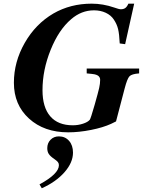

<svg xmlns="http://www.w3.org/2000/svg" viewBox="-20 -698 773 1039"><path d="M732.9 -327.1V-300.8Q692.9 -297.9 680.7 -285.2Q668.5 -272.5 654.8 -220.2L607.9 -41L581.1 -27.8Q537.6 -7.8 472.7 5.1Q407.7 18.1 349.1 18.1Q218.8 18.1 137 -56.4Q55.2 -130.9 55.2 -250Q55.2 -363.3 113.8 -465.8Q172.4 -568.4 269 -625Q361.3 -678.2 476.1 -678.2Q537.1 -678.2 598.1 -657.2Q624 -647.9 633.8 -647.9Q648.9 -647.9 658.2 -654.8Q667.5 -661.6 674.8 -678.2H706.1L657.2 -459L627.9 -462.9Q625.5 -513.7 619.1 -540.3Q612.8 -566.9 596.2 -591.8Q580.6 -615.7 552.2 -628.9Q523.9 -642.1 488.8 -642.1Q420.4 -642.1 365.2 -594.2Q298.3 -537.6 254.2 -428.5Q210 -319.3 210 -210Q210 -117.2 252 -68.6Q293.9 -20 374 -20Q402.8 -20 429 -28.6Q455.1 -37.1 465.8 -49.8Q470.7 -55.7 492.2 -130.9Q511.2 -197.8 516.6 -221.7Q522 -245.6 522 -266.1Q522 -280.8 509.8 -289.1Q501.5 -293.9 491.7 -295.9Q481.9 -297.9 449.2 -300.8V-327.1ZM206.1 320.8 193.8 299.8Q298.8 242.7 298.8 195.8Q298.8 186 293.2 179Q287.6 171.9 272 161.1Q252 147.5 243.9 135Q235.8 122.6 235.8 104Q235.8 76.2 253.7 58.1Q271.5 40 298.8 40Q332.5 40 353.8 64.2Q375 88.4 375 127.9Q375 181.6 329.1 233.9Q283.2 286.1 206.1 320.8Z"/></svg>

Font: Accordance
Style: Bold-Italic
Weight: 700
Italic angle: -11°
Version: Version 1.2 (build January 31, 2020) Miklal Software Solutio